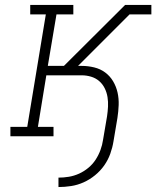

<svg xmlns="http://www.w3.org/2000/svg" viewBox="-20 -550 640 775"><path d="M216 205V167Q237 167 258 163.5Q279 160 299 151Q319 142 336.5 127.5Q354 113 366 94.5Q378 76 385.5 55.5Q393 35 396 14L412 -80Q415 -100 416 -119.5Q417 -139 414 -158Q411 -177 402.5 -194Q394 -211 380 -223Q366 -235 347.5 -240.5Q329 -246 310 -246H167L133 -38H196V0H22V-38H90L165 -492H102V-530H276V-492H208L173 -284H238L485 -530H591V-492H503L295 -284H310Q335 -284 360 -278Q385 -272 404.5 -257.5Q424 -243 436.5 -222Q449 -201 454.5 -176.5Q460 -152 459 -126Q458 -100 454 -74L438 21Q434 46 425 71Q416 96 400.5 118Q385 140 363.5 157.5Q342 175 317.5 186Q293 197 267 201Q241 205 216 205Z"/></svg>

Font: Iosevka Curly Slab XLtExObl
Style: Regular
Weight: 200
Width: 7
Italic angle: -9°
Monospace: yes
Designer: Belleve Invis
Foundry: Belleve Invis
Version: Version 11.0.0; ttfautohint (v1.8.3)